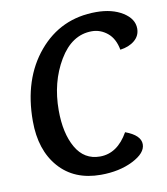

<svg xmlns="http://www.w3.org/2000/svg" viewBox="-78 -739 707 814"><g transform="rotate(-10 275.0 -331.5)"><path d="M423 -150Q488 -126 488 -87Q488 -49 429.5 -19.5Q371 10 291 10Q177 10 111.5 -64.5Q46 -139 46 -264Q46 -445 142 -559Q238 -673 390 -673Q459 -673 504.5 -644.5Q550 -616 550 -574Q550 -543 526 -523Q502 -503 464 -498Q455 -547 425 -571.5Q395 -596 358 -596Q272 -596 217 -503.5Q162 -411 162 -290Q162 -191 197.5 -129Q233 -67 301 -67Q376 -67 423 -150Z"/></g></svg>

Font: Overlock
Style: Bold Italic
Weight: 700
Designer: Dario Muhafara
Foundry: Dario Manuel Muhafara
Version: Version 1.002